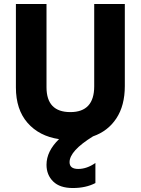

<svg xmlns="http://www.w3.org/2000/svg" viewBox="-20 -694 708 966"><path d="M608 -261Q608 -163 565.5 -98.5Q523 -34 448 -8Q330 65 330 122Q330 156 373.5 156Q417 156 460 126V227Q412 252 346.5 252Q281 252 247.5 219Q214 186 214 135Q214 67 277 6Q177 -9 118.5 -76Q60 -143 60 -254V-674H214V-255Q214 -130 334 -130Q454 -130 454 -260V-674H608Z"/></svg>

Font: Hind Colombo
Style: Bold
Weight: 700
Designer: Jyotish Sonowal, Aditi Pimprikar
Foundry: Indian Type Foundry
Version: Version 1.000;PS 1.0;hotconv 1.0.86;makeotf.lib2.5.63406; tt